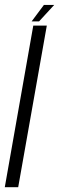

<svg xmlns="http://www.w3.org/2000/svg" viewBox="-36 -782 246 802"><path d="M-16 0 103 -675H159.5L40 0ZM96 -692.5 147.5 -761.5H190.5L127 -692.5Z"/></svg>

Font: Anybody Condensed Light
Style: Italic
Weight: 300
Width: 3
Italic angle: -10°
Designer: Tyler Finck
Foundry: Etcetera Type Company
Version: Version 1.010; ttfautohint (v1.8.3) -l 8 -r 50 -G 200 -x 14 